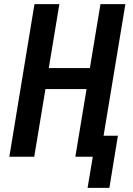

<svg xmlns="http://www.w3.org/2000/svg" viewBox="-20 -755 640 925"><path d="M507 150H402L427 0H343L397 -326H199L145 0H25L146 -735H266L215 -427H413L464 -735H584L479 -101H548Z"/></svg>

Font: Iosevka Extended Oblique
Style: Bold
Weight: 700
Width: 7
Italic angle: -9°
Monospace: yes
Designer: Belleve Invis
Foundry: Belleve Invis
Version: Version 32.5.0; ttfautohint (v1.8.4)